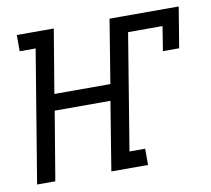

<svg xmlns="http://www.w3.org/2000/svg" viewBox="-65 -602 743 675"><g transform="rotate(-10 307.0 -265.0)"><path d="M15 0 93 -472H36V-530H168L130 -303H330L367 -530H614L590 -385H532L546 -472H423L355 -58H411V0H280L320 -245H121L80 0Z"/></g></svg>

Font: Iosevka Slab Light Extended
Style: Italic
Weight: 300
Width: 7
Italic angle: -9°
Monospace: yes
Designer: Belleve Invis
Foundry: Belleve Invis
Version: Version 11.1.0; ttfautohint (v1.8.3)